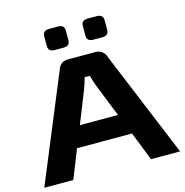

<svg xmlns="http://www.w3.org/2000/svg" viewBox="-126 -1008 1081 1124"><g transform="rotate(-15 415.0 -445.5)"><path d="M326 -763H271Q233 -763 233 -798V-856Q233 -891 271 -891H326Q364 -891 364 -856V-798Q364 -763 326 -763ZM560 -763H505Q467 -763 467 -798V-856Q467 -891 505 -891H560Q599 -891 599 -856V-798Q599 -763 560 -763ZM582 -174H249L180 0H4L271 -646Q286 -690 332 -690H499Q521 -690 537.5 -678Q554 -666 560 -646L827 0H651ZM531 -300 453 -496Q437 -539 431 -564H399Q392 -532 378 -496L300 -300Z"/></g></svg>

Font: Exo 2 Expanded
Style: Bold
Weight: 700
Width: 7
Designer: Natanael Gama
Version: Version 1.001;PS 001.001;hotconv 1.0.70;makeotf.lib2.5.58329